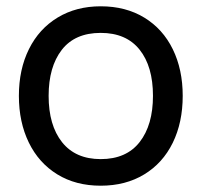

<svg xmlns="http://www.w3.org/2000/svg" viewBox="-20 -575 640 610"><path d="M40 -270.5Q40 -354.5 72 -419Q104 -483.5 163 -519.2Q222 -555 300 -555Q379.5 -555 438.5 -519Q497.5 -483 529 -418.5Q560.5 -354 560.5 -270.5Q560.5 -186 528.8 -121.2Q497 -56.5 438 -20.8Q379 15 300 15Q220.5 15 161.8 -21.2Q103 -57.5 71.5 -122.2Q40 -187 40 -270.5ZM466 -270.5Q466 -364 423.5 -417.2Q381 -470.5 300 -470.5Q218 -470.5 176.2 -416.5Q134.5 -362.5 134.5 -270.5Q134.5 -177 177.2 -123.2Q220 -69.5 300 -69.5Q381.5 -69.5 423.8 -123.8Q466 -178 466 -270.5Z"/></svg>

Font: CCSD_manrope Medium
Style: Regular
Weight: 500
Designer: Mikhail Sharanda
Foundry: Mikhail Sharanda
Version: Version 4.503